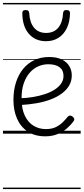

<svg xmlns="http://www.w3.org/2000/svg" viewBox="-20 -905 566 1300"><path d="M287 18Q215 18 167 -14.5Q119 -47 95 -102.5Q71 -158 71 -228Q71 -293 88 -346.5Q105 -400 136.5 -438.5Q168 -477 212.5 -498Q257 -519 312 -519Q365 -519 399 -502Q433 -485 449.5 -457Q466 -429 466 -394Q466 -356 448 -325.5Q430 -295 398 -271.5Q366 -248 322.5 -231.5Q279 -215 227 -206Q175 -197 120 -194L119 -240Q161 -241 203 -248Q245 -255 282 -267Q319 -279 348 -297Q377 -315 393.5 -338.5Q410 -362 410 -391Q410 -430 383 -450Q356 -470 307 -470Q272 -470 239.5 -456Q207 -442 181.5 -413Q156 -384 141 -341Q126 -298 126 -238Q126 -167 148.5 -121Q171 -75 208 -53Q245 -31 290 -31Q330 -31 357 -44Q384 -57 403.5 -76Q423 -95 439 -115Q447 -123 455 -122.5Q463 -122 471 -116Q479 -110 482 -102Q485 -94 479 -86Q461 -60 433.5 -36Q406 -12 369.5 3Q333 18 287 18ZM292 -626Q219 -626 175.5 -676Q132 -726 131 -816Q131 -826 136 -831.5Q141 -837 154 -837Q167 -837 172 -831.5Q177 -826 178 -816Q181 -753 210.5 -717.5Q240 -682 292 -682Q345 -682 374.5 -717.5Q404 -753 407 -816Q408 -826 413 -831.5Q418 -837 430 -837Q443 -837 448.5 -831.5Q454 -826 454 -816Q453 -757 432.5 -714.5Q412 -672 376 -649Q340 -626 292 -626ZM0 365H526V375H0ZM0 -20H526V0H0ZM0 -505H526V-500H0ZM0 -885H526V-875H0Z"/></svg>

Font: Playwrite GB J Guides
Style: Regular
Weight: 400
Designer: Veronika Burian, José Scaglione
Foundry: TypeTogether
Version: Version 1.003